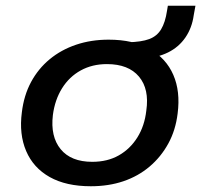

<svg xmlns="http://www.w3.org/2000/svg" viewBox="-20 -639 700 668"><path d="M296 9Q210 9 153 -23Q96 -55 71 -113.5Q46 -172 56 -248Q63 -307 88 -353.5Q113 -400 153 -433Q193 -466 245 -483.5Q297 -501 358 -501Q444 -501 501 -468.5Q558 -436 583 -378.5Q608 -321 598 -244Q591 -186 565.5 -139.5Q540 -93 500.5 -59.5Q461 -26 409.5 -8.5Q358 9 296 9ZM301 -76Q354 -76 393.5 -98.5Q433 -121 458 -161Q483 -201 489 -254Q500 -329 463.5 -372.5Q427 -416 352 -416Q301 -416 261 -394Q221 -372 196 -332Q171 -292 164 -239Q155 -164 191 -120Q227 -76 301 -76ZM476 -435 423 -474 426 -492Q472 -493 499 -503Q526 -513 540.5 -537Q555 -561 561 -601L564 -619H660L654 -586Q648 -542 625 -508.5Q602 -475 564.5 -456.5Q527 -438 476 -435Z"/></svg>

Font: Nunito Sans 10pt SemiExpanded SemiBold
Style: Italic
Weight: 600
Width: 6
Italic angle: -9°
Designer: Vernon Adams
Foundry: Vernon Adams
Version: Version 3.101;gftools[0.9.27]